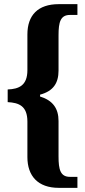

<svg xmlns="http://www.w3.org/2000/svg" viewBox="-20 -780 409 925"><path d="M263 125H353V72H317C271 72 262 37 262 -26V-197C262 -257 235 -296 173 -315V-324C237 -341 262 -380 262 -440V-610C262 -673 271 -708 317 -708H353V-760H263C163 -760 112 -707 112 -614V-442C112 -368 71 -351 17 -349V-288C71 -285 112 -270 112 -194V-23C112 68 163 125 263 125Z"/></svg>

Font: Noto Serif Armenian ExtraCondensed ExtraBold
Style: Regular
Weight: 800
Width: 2
Designer: Monotype Design Team
Foundry: Monotype Imaging Inc.
Version: Version 2.008